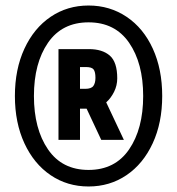

<svg xmlns="http://www.w3.org/2000/svg" viewBox="-20 -713 642 696"><path d="M34 -365Q34 -462 68.5 -536.5Q103 -611 163.5 -652Q224 -693 301 -693Q378 -693 439 -652Q500 -611 534 -536.5Q568 -462 568 -365Q568 -268 533.5 -193.5Q499 -119 438.5 -78Q378 -37 301 -37Q224 -37 163.5 -78Q103 -119 68.5 -193.5Q34 -268 34 -365ZM499 -365Q499 -484 448 -558Q397 -632 301 -632Q205 -632 154 -558Q103 -484 103 -365Q103 -246 154 -171.5Q205 -97 301 -97Q397 -97 448 -171.5Q499 -246 499 -365ZM192 -535H302Q351 -535 378 -511.5Q405 -488 405 -429Q405 -403 393.5 -380Q382 -357 365 -342L429 -206H347L294 -319H270V-206H192ZM289 -391Q311 -391 318.5 -401.5Q326 -412 326 -431Q326 -452 319.5 -461Q313 -470 291 -470H270V-391Z"/></svg>

Font: Cabin Condensed SemiBold
Style: Regular
Weight: 600
Width: 3
Designer: Pablo Impallari
Foundry: Pablo Impallari. http://www.impallari.com Igino Marini. http://www.ikern.com
Version: Version 2.200